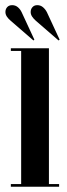

<svg xmlns="http://www.w3.org/2000/svg" viewBox="-30 -706 253 726"><path d="M11 0V-10H50V-513.5H11V-523.5H155V-10H193.5V0ZM191.5 -553 105.5 -627.5Q97 -635 91.5 -643.2Q86 -651.5 86 -660.5Q86 -671.5 92.8 -679Q99.5 -686.5 111 -686.5Q123.5 -686.5 132.8 -678.5Q142 -670.5 147.5 -659.5L195.5 -556ZM96.5 -553 10.5 -627.5Q1.5 -635 -4 -643.2Q-9.5 -651.5 -9.5 -660.5Q-9.5 -671.5 -2.8 -679Q4 -686.5 16 -686.5Q28.5 -686.5 37.8 -678.5Q47 -670.5 52 -659.5L100 -556Z"/></svg>

Font: Imbue 100pt SemiBold
Style: Regular
Weight: 600
Designer: Tyler Finck
Foundry: Etcetera Type Company
Version: Version 1.102; ttfautohint (v1.8.3)